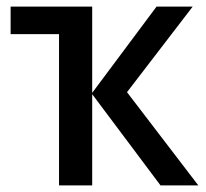

<svg xmlns="http://www.w3.org/2000/svg" viewBox="-20 -559 621 579"><path d="M561 -539H452L258 -279V-539H12V-456H158V0H258V-275L464 0H578L363 -281Z"/></svg>

Font: Noto Sans SemiCondensed Medium
Style: Regular
Weight: 500
Width: 4
Designer: Monotype Design Team
Foundry: Monotype Imaging Inc.
Version: Version 2.013